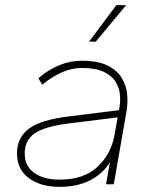

<svg xmlns="http://www.w3.org/2000/svg" viewBox="-20 -716 600 746"><path d="M211 10Q138 10 92 -24Q46 -58 46 -120Q46 -182 93 -216.5Q140 -251 250 -264L442 -288Q448 -314 446.5 -342.5Q445 -371 430.5 -396Q416 -421 384 -436.5Q352 -452 297 -452Q224 -452 144 -387L129 -412Q166 -444 209 -462Q252 -480 297 -480Q361 -480 398.5 -461Q436 -442 453.5 -412.5Q471 -383 474 -349.5Q477 -316 472 -286L422 0H392L407 -86Q381 -42 331 -16Q281 10 211 10ZM211 -18Q306 -18 359 -68Q412 -118 425 -192L437 -260L245 -236Q151 -224 113.5 -197Q76 -170 76 -120Q76 -70 113.5 -44Q151 -18 211 -18ZM326 -554 432 -696H470L352 -554Z"/></svg>

Font: Gantari Thin
Style: Italic
Weight: 100
Italic angle: -10°
Designer: Anugrah Pasau
Foundry: Lafontype
Version: Version 1.000; ttfautohint (v1.8.4.7-5d5b)